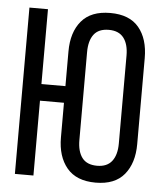

<svg xmlns="http://www.w3.org/2000/svg" viewBox="-52 -752 678 805"><g transform="rotate(5 287.5 -350.0)"><path d="M380 -707Q461 -707 500.5 -659.5Q540 -612 540 -531V-169Q540 -89 500.5 -41Q461 7 380 7Q299 7 259 -41Q219 -89 219 -169V-315H118V0H40V-700H118V-385H219V-531Q219 -612 259 -659.5Q299 -707 380 -707ZM380 -636Q337 -636 317 -609.5Q297 -583 297 -535V-165Q297 -117 317 -90.5Q337 -64 380 -64Q422 -64 442.5 -90.5Q463 -117 463 -165V-535Q463 -583 442.5 -609.5Q422 -636 380 -636Z"/></g></svg>

Font: Bebas Neue Regular
Style: Regular
Weight: 400
Designer: Ryoichi Tsunekawa & LGV (GE)
Foundry: Free Software Foundation, Inc.
Version: Version 1.003 August 13, 2016